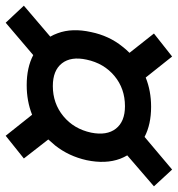

<svg xmlns="http://www.w3.org/2000/svg" viewBox="-13 -646 626 676"><g transform="rotate(-90 300.0 -308.0)"><path d="M262 -89Q200 -89 156 -112L41 -15L-18 -79L91 -173Q84 -185 79 -198Q60 -249 74 -316Q88 -379 126 -427Q136 -439 147 -451L80 -537L160 -601L234 -508Q282 -527 338 -527Q400 -527 444 -504L558 -601L618 -537L509 -444Q516 -432 521 -418Q540 -367 525 -300Q512 -237 474 -190Q464 -177 452 -165L520 -79L439 -15L365 -108Q318 -89 262 -89ZM264 -181Q326 -181 370.5 -218Q415 -255 428 -316Q440 -371 415 -403Q390 -435 335 -435Q274 -435 229 -398Q184 -361 171 -300Q160 -245 185 -213Q210 -181 264 -181Z"/></g></svg>

Font: Victor Mono Thin
Style: Bold Italic
Weight: 700
Italic angle: -12°
Monospace: yes
Version: Version 1.561;gftools[0.9.30]